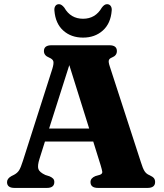

<svg xmlns="http://www.w3.org/2000/svg" viewBox="-20 -922 804 942"><path d="M246.5 -29Q246.5 0 210 0H51.5Q14.5 0 14.5 -28.5Q14.5 -46 36 -58L49 -64.5Q65 -73 73.5 -86.2Q82 -99.5 92.5 -133L236.5 -583.5Q244.5 -609.5 241.8 -620.8Q239 -632 221 -639.5Q195.5 -649.5 195.5 -671.5Q195.5 -700 233 -700H516.5Q553.5 -700 553.5 -671.5Q553.5 -649.5 529.5 -640Q516.5 -635 514 -626.2Q511.5 -617.5 518 -598L671.5 -125.5Q680.5 -96 689.2 -82.2Q698 -68.5 713.5 -62.5Q729.5 -55 735.2 -47.8Q741 -40.5 741 -29Q741 0 703.5 0H461Q424 0 424 -29Q424 -48 448 -58L470.5 -64.5Q483 -69.5 481.8 -79.2Q480.5 -89 474 -110.5L437.5 -227.5H200.5L174 -143.5Q163 -109 168.2 -93Q173.5 -77 202.5 -63.5L223 -57Q234.5 -52 240.5 -45.8Q246.5 -39.5 246.5 -29ZM221 -291.5H417.5L320 -602.5ZM387.5 -830Q448 -830 479.5 -884.5Q492 -901.5 505 -901.5Q517 -901.5 523.2 -892.5Q529.5 -883.5 528 -869.5Q523 -806.5 484.2 -772Q445.5 -737.5 387.5 -737.5Q329 -737.5 290.5 -772Q252 -806.5 247 -869.5Q245.5 -883.5 251.5 -892.5Q257.5 -901.5 269.5 -901.5Q282 -901.5 295.5 -884.5Q326.5 -830 387.5 -830Z"/></svg>

Font: Fraunces 9pt S000
Style: Bold
Weight: 700
Version: Version 1.000; ttfautohint (v1.8.3)